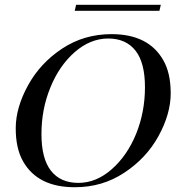

<svg xmlns="http://www.w3.org/2000/svg" viewBox="-20 -764 772 798"><path d="M545.9 -208Q582.5 -298.8 582.5 -401.4Q582.5 -503.9 543 -553.7Q503.4 -604 429.2 -604Q354.5 -603.5 290 -546.9Q225.6 -490.2 189 -399.4Q152.3 -309.6 152.3 -207Q152.3 -104.5 191.9 -54.2Q231.4 -3.9 305.7 -3.9Q379.9 -3.9 444.3 -60.5Q508.8 -117.2 545.9 -208ZM443.4 -622.1Q596.7 -622.1 658.2 -514.6Q689.5 -460.9 689.5 -376Q689.5 -291 638.7 -198.2Q587.9 -106 496.1 -45.9Q405.3 14.2 291.5 14.2Q137.7 14.6 76.2 -92.8Q44.9 -147.5 45.4 -232.4Q45.9 -317.4 96.7 -409.7Q147.5 -502 238.3 -562Q329.1 -622.1 443.4 -622.1ZM290.5 -719.2 296.4 -744.1H648.4L642.6 -719.2Z"/></svg>

Font: PlayfairDisplaySC-Italic
Style: Italic
Weight: 400
Italic angle: -14°
Designer: Claus Eggers Sørensen
Foundry: Claus Eggers Sørensen
Version: Version 1.004;PS 001.004;hotconv 1.0.70;makeotf.lib2.5.58329